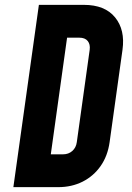

<svg xmlns="http://www.w3.org/2000/svg" viewBox="-20 -770 542 790"><path d="M35 0 140 -750H325Q411.5 -750 453.5 -698.5Q495.5 -647 484 -565L431 -185Q423 -128 393.8 -86.5Q364.5 -45 319.8 -22.5Q275 0 220 0ZM189 -135H239Q262 -135 277.5 -148.8Q293 -162.5 296 -185L349 -565Q352 -587.5 341 -601.2Q330 -615 306 -615H256Z"/></svg>

Font: Mohave Light
Style: Bold Italic
Weight: 700
Italic angle: -8°
Version: Version 2.003